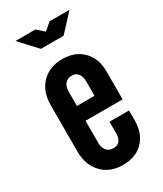

<svg xmlns="http://www.w3.org/2000/svg" viewBox="-188 -806 750 885"><g transform="rotate(-30 187.0 -363.5)"><path d="M196 8Q264 8 304 -33Q344 -74 344 -144V-196H240V-136Q240 -81 195.5 -81Q171.5 -81 159 -96.8Q146.5 -112.5 146.5 -136V-255H344V-404.5Q344 -473 303.2 -514Q262.5 -555 195 -555Q126.5 -555 85 -512Q43.5 -469 43.5 -397.5V-150.5Q43.5 -79 85 -35.5Q126.5 8 196 8ZM146.5 -334V-411Q146.5 -437.5 159.5 -452Q172.5 -466.5 194.5 -467Q216 -467.5 228 -452.5Q240 -437.5 240 -411V-334ZM134 -645H255L338.5 -735H232.5L194 -702L157 -735H51Z"/></g></svg>

Font: League Gothic SemiExpanded
Style: Regular
Weight: 400
Width: 6
Designer: The League of Moveable Type
Version: Version 1.600; ttfautohint (v1.8.3)